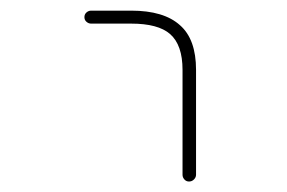

<svg xmlns="http://www.w3.org/2000/svg" viewBox="-20 -563 540 361"><path d="M323.2 -234.4V-431.6Q323.2 -478.5 299.8 -499Q277.3 -518.6 226.6 -518.6H151.4Q146.5 -518.6 142.6 -522Q138.7 -525.4 138.7 -530.8Q138.7 -536.1 142.6 -539.6Q146.5 -543 151.4 -543H226.6Q288.1 -543 318.4 -515.6Q348.6 -489.3 348.6 -431.6V-234.4Q348.6 -229.5 344.7 -225.6Q340.8 -221.7 335.4 -221.7Q330.1 -221.7 326.7 -225.6Q323.2 -229.5 323.2 -234.4Z"/></svg>

Font: Rounded-X Mgen+ 1mn thin
Style: Regular
Weight: 100
Designer: [Source Han Sans]
Ryoko NISHIZUKA  (kana & ideographs); Paul D. Hunt (Latin, Greek & Cyrillic); Wenlong ZHANG  (bopomofo
Version: Version 1.059.20150602